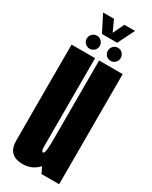

<svg xmlns="http://www.w3.org/2000/svg" viewBox="-210 -854 719 906"><g transform="rotate(30 150.0 -401.0)"><path d="M192 0H288V-600H159.5V-67.5ZM137.5 -600H9.5V-254Q9.5 -156.5 9.8 -76.2Q10 4 91 4Q149.5 4 186.5 -46.2Q223.5 -96.5 223.5 -180L159.5 -187.5Q159.5 -141.5 157.5 -116.5Q155.5 -91.5 146.5 -91.5Q137.5 -91.5 137.5 -120Q137.5 -148.5 137.5 -254.5ZM93 -625.5Q107 -625.5 117.5 -635.8Q128 -646 128 -660.5Q128 -675.5 117.5 -686Q107 -696.5 93 -696.5Q78 -696.5 67.5 -686Q57 -675.5 57 -660.5Q57 -646 67.5 -635.8Q78 -625.5 93 -625.5ZM206.5 -625.5Q222 -625.5 232 -635.8Q242 -646 242 -660.5Q242 -675.5 232 -686Q222 -696.5 206.5 -696.5Q192.5 -696.5 182.2 -686Q172 -675.5 172 -660.5Q172 -646 182 -635.8Q192 -625.5 206.5 -625.5ZM108.5 -715H191.5L236.5 -805.5H178.5L149.5 -745L122 -805.5H62.5Z"/></g></svg>

Font: Anybody UltraCondensed
Style: Bold
Weight: 700
Width: 1
Version: Version 1.113;gftools[0.9.25]